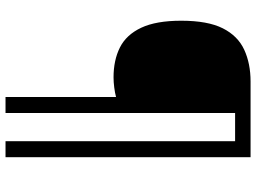

<svg xmlns="http://www.w3.org/2000/svg" viewBox="-136 -664 927 695"><g transform="rotate(90 327.5 -316.5)"><path d="M549 127H491V-704H389V127H331V-273Q316 -269 296.5 -266.5Q277 -264 260 -264Q198 -264 152 -287Q106 -310 80.5 -364Q55 -418 55 -509Q55 -605 82.5 -659.5Q110 -714 160 -737Q210 -760 275 -760H549Z"/></g></svg>

Font: Noto Sans Lao Looped
Style: Regular
Weight: 400
Designer: Mark Frömberg, Ben Mitchell
Foundry: The Fontpad Ltd
Version: Version 1.001